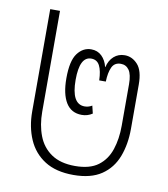

<svg xmlns="http://www.w3.org/2000/svg" viewBox="-71 -645 628 716"><g transform="rotate(10 243.0 -287.0)"><path d="M254 10Q188 10 145.5 -17Q103 -44 82.5 -91Q62 -138 62 -197V-584H99V-202Q99 -152 114.5 -111.5Q130 -71 164.5 -47.5Q199 -24 254 -24Q310 -24 341.5 -47.5Q373 -71 386.5 -111.5Q400 -152 400 -202V-359Q400 -396 388.5 -412.5Q377 -429 357 -429Q333 -429 323.5 -408.5Q314 -388 313 -354H288Q287 -390 277 -409.5Q267 -429 245 -429Q201 -429 201 -341Q201 -249 251 -249Q266 -249 279 -257L286 -228Q268 -216 246 -216Q206 -216 186 -248.5Q166 -281 166 -341Q166 -407 187 -435Q208 -463 239 -463Q263 -463 279 -447.5Q295 -432 301 -407H302Q308 -433 325 -448Q342 -463 366 -463Q394 -463 415 -440Q436 -417 436 -364V-197Q436 -138 418 -91Q400 -44 360 -17Q320 10 254 10Z"/></g></svg>

Font: Noto Sans Thai UI Cond ExtLt
Style: Regular
Weight: 200
Width: 3
Designer: Monotype Design Team
Foundry: Monotype Imaging Inc.
Version: Version 2.000; ttfautohint (v1.8.4.7-5d5b)